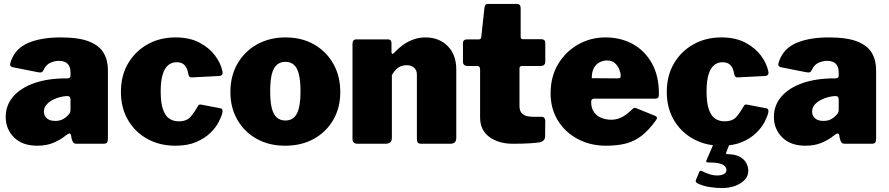

<svg xmlns="http://www.w3.org/2000/svg" viewBox="-20 -730 4514 975"><path d="M314 -42Q287 -20 251.5 -5Q216 10 169 10Q94 10 51.5 -32Q9 -74 9 -136Q9 -195 46.5 -239Q84 -283 153 -307.5Q222 -332 316 -332H323Q327 -332 332.5 -334.5Q338 -337 338 -346V-363Q338 -391 323.5 -406Q309 -421 279 -421Q258 -421 236 -411.5Q214 -402 201 -374Q197 -366 192.5 -363.5Q188 -361 174 -363L43 -389Q36 -391 32.5 -396.5Q29 -402 36 -421Q59 -485 124.5 -512.5Q190 -540 288 -540Q381 -540 433 -519Q485 -498 506.5 -461Q528 -424 528 -375V-27Q528 -12 523.5 -6Q519 0 505 0H368Q355 0 349.5 -10.5Q344 -21 342 -35L341 -42Q338 -62 314 -42ZM338 -224Q338 -242 323 -242H319Q307 -242 287.5 -237.5Q268 -233 249 -223.5Q230 -214 216.5 -199Q203 -184 203 -163Q203 -142 218 -129Q233 -116 260 -116Q280 -116 293.5 -122Q307 -128 315 -135Q324 -143 331 -151.5Q338 -160 338 -171V-224Z M871 -540Q943 -540 993 -513.5Q1043 -487 1072 -448Q1101 -409 1109 -370Q1116 -345 1091 -344L954 -337Q940 -336 937 -351Q935 -364 930 -378.5Q925 -393 912.5 -403.5Q900 -414 876 -414Q852 -414 834 -399Q816 -384 806 -351.5Q796 -319 796 -265Q796 -210 807 -176.5Q818 -143 838.5 -128.5Q859 -114 887 -114Q928 -114 947.5 -136.5Q967 -159 986 -193Q988 -197 992 -198.5Q996 -200 1006 -198L1100 -180Q1114 -177 1109 -157Q1105 -138 1090 -109.5Q1075 -81 1047 -54Q1019 -27 975.5 -8.5Q932 10 871 10Q791 10 728.5 -24.5Q666 -59 630 -120.5Q594 -182 594 -263Q594 -346 630.5 -408Q667 -470 729.5 -505Q792 -540 871 -540Z M1428 10Q1346 10 1283.5 -25Q1221 -60 1185.5 -121.5Q1150 -183 1150 -262Q1150 -346 1187 -408.5Q1224 -471 1287 -505.5Q1350 -540 1429 -540Q1513 -540 1575.5 -504Q1638 -468 1673 -405.5Q1708 -343 1708 -262Q1708 -183 1672.5 -121.5Q1637 -60 1574 -25Q1511 10 1428 10ZM1429 -118Q1456 -118 1473 -133.5Q1490 -149 1498 -182Q1506 -215 1506 -266Q1506 -319 1498 -352Q1490 -385 1473 -400.5Q1456 -416 1429 -416Q1403 -416 1385.5 -400.5Q1368 -385 1360 -352Q1352 -319 1352 -266Q1352 -214 1360 -181.5Q1368 -149 1385.5 -133.5Q1403 -118 1429 -118Z M1796 0Q1770 0 1770 -25V-507Q1770 -530 1789 -530H1950Q1968 -530 1968 -510V-465Q1968 -459 1971.5 -457Q1975 -455 1981 -461Q2002 -484 2027 -502Q2052 -520 2080.5 -530Q2109 -540 2140 -540Q2210 -540 2253.5 -496Q2297 -452 2297 -378V-30Q2297 0 2267 0H2120Q2107 0 2102 -5.5Q2097 -11 2097 -25V-351Q2097 -374 2082.5 -386.5Q2068 -399 2044 -399Q2029 -399 2015.5 -393.5Q2002 -388 1991 -377Q1980 -366 1970 -349V-29Q1970 0 1937 0H1796Z M2631 -395Q2618 -395 2618 -382V-190Q2618 -164 2634.5 -150.5Q2651 -137 2688 -137H2731Q2739 -137 2744 -131Q2749 -125 2749 -117L2748 -37Q2748 -13 2719 -7Q2697 -4 2674.5 -2.5Q2652 -1 2629.5 -0.5Q2607 0 2584 0Q2512 0 2465 -34.5Q2418 -69 2418 -133V-377Q2418 -395 2403 -395H2355Q2331 -395 2331 -417V-511Q2331 -530 2353 -530H2412Q2423 -530 2424 -542L2440 -690Q2442 -710 2458 -710H2605Q2624 -710 2624 -688V-542Q2624 -531 2635 -531H2727Q2749 -531 2749 -512V-417Q2749 -395 2724 -395Z M2982 -212Q2982 -182 2995.5 -162Q3009 -142 3032.5 -132Q3056 -122 3085 -122Q3111 -122 3136 -134Q3161 -146 3194 -178Q3198 -182 3201.5 -182.5Q3205 -183 3215 -179L3306 -142Q3324 -135 3310 -118Q3274 -68 3237.5 -40Q3201 -12 3157.5 -1Q3114 10 3058 10Q2978 10 2914 -24Q2850 -58 2813 -118Q2776 -178 2776 -256Q2776 -341 2814.5 -405Q2853 -469 2916.5 -504.5Q2980 -540 3054 -540Q3133 -540 3194 -506Q3255 -472 3290.5 -408.5Q3326 -345 3326 -254Q3326 -241 3323.5 -235.5Q3321 -230 3308 -229H2997Q2990 -229 2986 -225Q2982 -221 2982 -212ZM3115 -332Q3125 -332 3128.5 -334.5Q3132 -337 3132 -346Q3132 -359 3125 -377Q3118 -395 3103 -409Q3088 -423 3063 -423Q3043 -423 3024.5 -413.5Q3006 -404 2995.5 -384Q2985 -364 2985 -333Z M3643 -540Q3715 -540 3765 -513.5Q3815 -487 3844 -448Q3873 -409 3881 -370Q3888 -345 3863 -344L3726 -337Q3712 -336 3709 -351Q3707 -364 3702 -378.5Q3697 -393 3684.5 -403.5Q3672 -414 3648 -414Q3624 -414 3606 -399Q3588 -384 3578 -351.5Q3568 -319 3568 -265Q3568 -210 3579 -176.5Q3590 -143 3610.5 -128.5Q3631 -114 3659 -114Q3700 -114 3719.5 -136.5Q3739 -159 3758 -193Q3760 -197 3764 -198.5Q3768 -200 3778 -198L3872 -180Q3886 -177 3881 -157Q3877 -138 3862 -109.5Q3847 -81 3819 -54Q3791 -27 3747.5 -8.5Q3704 10 3643 10Q3563 10 3500.5 -24.5Q3438 -59 3402 -120.5Q3366 -182 3366 -263Q3366 -346 3402.5 -408Q3439 -470 3501.5 -505Q3564 -540 3643 -540ZM3780 137Q3780 164 3761.5 183.5Q3743 203 3713 214Q3683 225 3647 225Q3614 225 3581 219.5Q3548 214 3520 200Q3510 193 3514 184L3531 143Q3534 135 3543 138Q3560 147 3581 154Q3602 161 3622 161Q3643 161 3656 154Q3669 147 3669 134Q3669 116 3649.5 105.5Q3630 95 3578 95Q3571 95 3567.5 93Q3564 91 3568 83L3606 -5H3687L3668 44Q3664 53 3674 53Q3713 53 3736.5 66Q3760 79 3770 98.5Q3780 118 3780 137Z M4215 -42Q4188 -20 4152.5 -5Q4117 10 4070 10Q3995 10 3952.5 -32Q3910 -74 3910 -136Q3910 -195 3947.5 -239Q3985 -283 4054 -307.5Q4123 -332 4217 -332H4224Q4228 -332 4233.5 -334.5Q4239 -337 4239 -346V-363Q4239 -391 4224.5 -406Q4210 -421 4180 -421Q4159 -421 4137 -411.5Q4115 -402 4102 -374Q4098 -366 4093.5 -363.5Q4089 -361 4075 -363L3944 -389Q3937 -391 3933.5 -396.5Q3930 -402 3937 -421Q3960 -485 4025.5 -512.5Q4091 -540 4189 -540Q4282 -540 4334 -519Q4386 -498 4407.5 -461Q4429 -424 4429 -375V-27Q4429 -12 4424.5 -6Q4420 0 4406 0H4269Q4256 0 4250.5 -10.5Q4245 -21 4243 -35L4242 -42Q4239 -62 4215 -42ZM4239 -224Q4239 -242 4224 -242H4220Q4208 -242 4188.5 -237.5Q4169 -233 4150 -223.5Q4131 -214 4117.5 -199Q4104 -184 4104 -163Q4104 -142 4119 -129Q4134 -116 4161 -116Q4181 -116 4194.5 -122Q4208 -128 4216 -135Q4225 -143 4232 -151.5Q4239 -160 4239 -171V-224Z"/></svg>

Font: Libre Franklin Thin Black
Style: Regular
Weight: 900
Version: Version 3.000